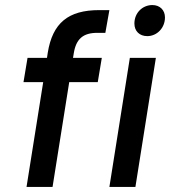

<svg xmlns="http://www.w3.org/2000/svg" viewBox="-20 -740 673 760"><path d="M563 -597C601 -597 633 -629 633 -671C633 -700 613 -720 583 -720C544 -720 512 -689 512 -647C512 -617 532 -597 563 -597ZM365 -610H397L413 -700H373C250 -700 188 -649 169 -531L166 -511H89L73 -415H151L85 0H188L254 -415H367L383 -511H269L272 -529C281 -586 309 -610 365 -610ZM413 0H516L597 -511H494Z"/></svg>

Font: Arthouse Owned Medium
Style: Italic
Weight: 500
Italic angle: -10°
Designer: Jeremy Tribby
Foundry: Tribby Type
Version: Version 1.000;PS 001.000;hotconv 1.0.88;makeotf.lib2.5.64775